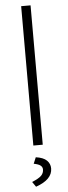

<svg xmlns="http://www.w3.org/2000/svg" viewBox="-66 -831 387 1098"><g transform="rotate(-5 127.0 -282.0)"><path d="M75 0ZM100 -800H154V0H100ZM75 207Q114 191 128.5 176.5Q143 162 143 141Q143 127 131.5 118Q120 109 93 104L108 68Q151 74 170.5 93Q190 112 190 139Q190 203 95 236Z"/></g></svg>

Font: Martel Sans ExtraLight
Style: Regular
Weight: 275
Designer: Dan Reynolds and Mathieu Réguer
Foundry: Dan Reynolds and Mathieu Réguer
Version: Version 1.002; ttfautohint (v1.1) -l 5 -r 5 -G 72 -x 0 -D la